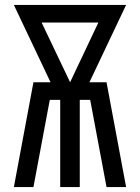

<svg xmlns="http://www.w3.org/2000/svg" viewBox="-20 -755 565 775"><path d="M36 0 115 -423H184L36 -735H489L341 -423H410L489 0H410L344 -352H302V0H223V-352H181L115 0ZM263 -423 377 -664H148Z"/></svg>

Font: Iosevka Pride
Style: Regular
Weight: 400
Monospace: yes
Designer: Belleve Invis
Foundry: Belleve Invis
Version: Version 30.3.1; ttfautohint (v1.8.4)